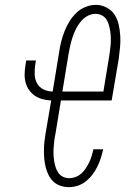

<svg xmlns="http://www.w3.org/2000/svg" viewBox="-20 -763 540 791"><path d="M264 8Q246 8 229.5 2.5Q213 -3 200.5 -14.5Q188 -26 180.5 -41Q173 -56 168.5 -73Q164 -90 162.5 -107.5Q161 -125 161 -143Q161 -161 163 -179Q165 -197 168 -215L191 -349Q172 -350 155 -354.5Q138 -359 124 -368.5Q110 -378 100 -392Q90 -406 85.5 -423Q81 -440 81.5 -458.5Q82 -477 85 -495L88 -514H128L125 -495Q122 -475 123 -455Q124 -435 133 -419Q142 -403 159.5 -394.5Q177 -386 197 -386L224 -550Q227 -572 232.5 -593Q238 -614 246 -634.5Q254 -655 266 -674.5Q278 -694 294.5 -710Q311 -726 332.5 -734.5Q354 -743 375 -743Q398 -743 419 -732Q440 -721 452 -702.5Q464 -684 469 -661.5Q474 -639 475.5 -615Q477 -591 474.5 -567.5Q472 -544 469 -520L440 -349H231L208 -209Q205 -196 203.5 -182Q202 -168 201 -154.5Q200 -141 200.5 -127.5Q201 -114 203 -100.5Q205 -87 209 -74.5Q213 -62 220 -51.5Q227 -41 239 -35Q251 -29 264 -29Q278 -29 291.5 -34Q305 -39 315.5 -48.5Q326 -58 334 -70.5Q342 -83 348 -95.5Q354 -108 358 -121.5Q362 -135 365 -148H405Q401 -130 395.5 -112.5Q390 -95 381.5 -77.5Q373 -60 361.5 -44.5Q350 -29 334.5 -16.5Q319 -4 300.5 2Q282 8 264 8ZM406 -386 429 -526Q431 -539 433 -553Q435 -567 436 -580.5Q437 -594 436.5 -608Q436 -622 434 -635Q432 -648 428.5 -660.5Q425 -673 418 -683.5Q411 -694 399 -700Q387 -706 373 -706Q356 -706 340 -697Q324 -688 312.5 -674Q301 -660 293 -644Q285 -628 279.5 -611.5Q274 -595 270 -578Q266 -561 263 -544L237 -386Z"/></svg>

Font: Iosevka Curly XLtObl
Style: Regular
Weight: 200
Italic angle: -9°
Monospace: yes
Designer: Belleve Invis
Foundry: Belleve Invis
Version: Version 11.1.0; ttfautohint (v1.8.3)